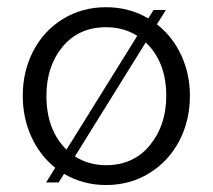

<svg xmlns="http://www.w3.org/2000/svg" viewBox="-20 -516 602 543"><path d="M423.8 -447.3Q467.8 -413.1 492.4 -360.1Q517.1 -307.1 517.1 -245.1Q517.1 -175.3 487.1 -117.7Q457 -60.1 402.6 -26.4Q348.1 7.3 279.8 7.3Q215.3 7.3 161.1 -24.4L146 0H110.4L136.2 -41.5Q92.8 -76.2 68.6 -129.4Q44.4 -182.6 44.4 -245.1Q44.4 -314.5 74 -371.6Q103.5 -428.7 157.7 -462.2Q211.9 -495.6 279.8 -495.6Q345.7 -495.6 399.4 -463.9L414.1 -487.8H449.2ZM111.3 -245.1Q111.3 -148.4 168 -92.8L368.2 -414.6Q330.1 -439 279.8 -439Q202.6 -439 157 -383.8Q111.3 -328.6 111.3 -245.1ZM279.8 -48.8Q357.4 -48.8 403.8 -105.2Q450.2 -161.6 450.2 -245.1Q450.2 -340.8 392.1 -396L191.9 -73.7Q231 -48.8 279.8 -48.8Z"/></svg>

Font: HK Grotesk Legacy
Style: Regular
Weight: 400
Designer: Alfredo Marco Pradil
Foundry: Hanken Design Co.
Version: Version 2.022;PS 002.022;hotconv 1.0.88;makeotf.lib2.5.64775